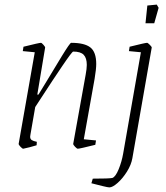

<svg xmlns="http://www.w3.org/2000/svg" viewBox="-20 -637 722 834"><path d="M344 -32 397 -27 394 -8Q326 9 318 9Q314 9 306 0.5Q298 -8 298 -12L352 -312Q357 -339 357 -355Q357 -385 343.5 -399Q330 -413 298 -413Q293 -413 250 -349.5Q207 -286 163 -218L133 -172L112 -51Q111 -48 111 -43Q111 -33 118 -28.5Q125 -24 140 -21L139 -6Q127 -2 109 2.5Q91 7 81 9Q77 9 69 0.5Q61 -8 61 -12L131 -410L79 -415L82 -434Q150 -451 158 -451Q161 -451 169 -442Q177 -433 176 -430L142 -226H147Q169 -262 177 -275Q214 -337 249 -394Q284 -451 289 -451Q347 -451 372.5 -431Q398 -411 398 -359Q398 -337 391 -295ZM377 159 383 139Q454 139 468 136Q482 131 495.5 98Q509 65 515 30L592 -410L540 -415L543 -434Q611 -451 619 -451Q622 -451 631 -442Q640 -433 639 -430L555 50Q550 79 531.5 108.5Q513 138 491 157.5Q469 177 455 177Q449 177 424.5 171Q400 165 377 159ZM620 -613 661 -617 669 -603 650 -536H612Z"/></svg>

Font: Grenze ExtraLight
Style: Italic
Weight: 275
Italic angle: -10°
Designer: Renata Polastri
Foundry: Omnibus-Type
Version: Version 1.002; ttfautohint (v1.8)